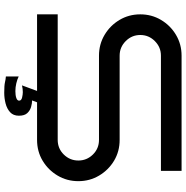

<svg xmlns="http://www.w3.org/2000/svg" viewBox="-5 -736 899 930"><g transform="rotate(90 445.0 -270.5)"><path d="M857 -200Q857 -145 830 -99.5Q803 -54 758 -27Q713 0 657 0H475L466 24Q480 24 497.5 29Q515 34 527.5 47.5Q540 61 540 88Q540 115 523 130.5Q506 146 480.5 152.5Q455 159 429 159Q393 159 378.5 155.5Q364 152 350 151V89Q364 96 383 100.5Q402 105 421 105Q441 105 454 100.5Q467 96 467 87Q467 76 452 72.5Q437 69 426 69Q418 69 409.5 70Q401 71 393 73L420 0H49V-100H657Q699 -100 728 -129.5Q757 -159 757 -200Q757 -241 728 -270.5Q699 -300 657 -300H249Q194 -300 148.5 -327Q103 -354 76 -399.5Q49 -445 49 -500Q49 -555 76 -600.5Q103 -646 148.5 -673Q194 -700 249 -700H807V-600H249Q208 -600 178.5 -570.5Q149 -541 149 -500Q149 -459 178.5 -429.5Q208 -400 249 -400H657Q713 -400 758 -373Q803 -346 830 -300.5Q857 -255 857 -200Z"/></g></svg>

Font: Bruno Ace
Style: Regular
Weight: 400
Version: Version 1.100; ttfautohint (v1.8.4.7-5d5b);gftools[0.9.27]